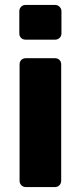

<svg xmlns="http://www.w3.org/2000/svg" viewBox="-20 -755 326 775"><path d="M84 0Q73 0 66 -7.5Q59 -15 59 -25V-495Q59 -506 66 -513Q73 -520 84 -520H202Q213 -520 220 -513Q227 -506 227 -495V-25Q227 -15 220 -7.5Q213 0 202 0ZM83 -595Q72 -595 65 -602Q58 -609 58 -620V-710Q58 -720 65 -727.5Q72 -735 83 -735H203Q213 -735 220.5 -727.5Q228 -720 228 -710V-620Q228 -609 220.5 -602Q213 -595 203 -595Z"/></svg>

Font: Rubik
Style: Bold
Weight: 700
Designer: Hubert and Fischer
Foundry: Hubert and Fischer
Version: Version 2.300;gftools[0.9.30]